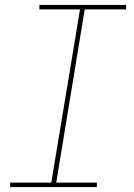

<svg xmlns="http://www.w3.org/2000/svg" viewBox="-20 -755 540 775"><path d="M21 0V-18H187L303 -717H139V-735H489V-717H322L207 -18H371V0Z"/></svg>

Font: Iosevka Curly Thin Oblique
Style: Regular
Weight: 100
Italic angle: -9°
Monospace: yes
Designer: Belleve Invis
Foundry: Belleve Invis
Version: Version 11.1.0; ttfautohint (v1.8.3)